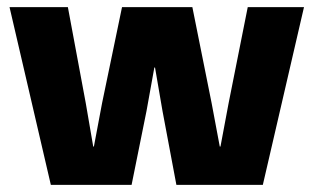

<svg xmlns="http://www.w3.org/2000/svg" viewBox="-20 -520 882 540"><path d="M521 -500 575.2 -230 598.1 -107.9H600.1L623 -230L676.8 -500H835L719.2 0H476.1L437 -208L416 -330.1H414.1L392.1 -208L350.1 0H123L6.8 -500H170.9L221.2 -230L242.2 -107.9H244.1L267.1 -230L323.2 -500Z"/></svg>

Font: TASA Orbiter Display Black
Style: Regular
Weight: 900
Designer: Weizhong Zhang
Version: Version 1.000;Glyphs 3.1.2 (3151)